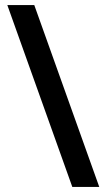

<svg xmlns="http://www.w3.org/2000/svg" viewBox="-20 -738 423 762"><path d="M116 -718 374 4H267L9 -718Z"/></svg>

Font: Avrile Sans Condensed SemiBold
Style: Regular
Weight: 600
Width: 3
Designer: Monotype Design Team
Foundry: Monotype Imaging Inc.
Version: Version 2.001;September 10, 2019;FontCreator 11.5.0.2425 64-